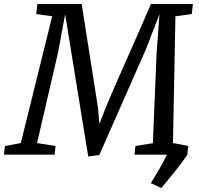

<svg xmlns="http://www.w3.org/2000/svg" viewBox="-46 -763 982 947"><path d="M-21.5 -43 56.6 -57.1 211.4 -682.6 132.8 -693.8 138.7 -743.2H356.9L437 -233.4L444.3 -151.9L476.1 -233.4Q501.5 -294.9 529.8 -359.1Q558.1 -423.3 586.9 -488.3Q615.7 -553.2 644 -617.4Q672.4 -681.6 698.2 -743.2H905.3L899.9 -693.8L819.3 -682.6L807.1 -57.6L882.3 -43L877.9 0Q864.3 20.5 847.2 43.2Q830.1 65.9 812.5 87.9Q794.9 109.9 778.6 129.6Q762.2 149.4 750 164.1L697.8 140.6Q705.1 128.9 716.1 110.8Q727.1 92.8 738.5 73Q750 53.2 760.3 33.9Q770.5 14.6 777.3 0H617.7L622.1 -43L708 -56.6L726.1 -496.6L740.7 -693.4L673.8 -520L443.8 1.5L389.2 8.8L305.2 -508.3L275.4 -692.4L240.2 -503.4L136.7 -57.1L228 -43L223.6 0H-26.4Z"/></svg>

Font: Merriweather
Style: Italic
Weight: 400
Italic angle: -7°
Designer: Eben Sorkin ( eben@eyebytes.com )
Foundry: Eben Sorkin ( eben@eyebytes.com )
Version: Version 1.005; ttfautohint (v0.97) -l 13 -r 13 -G 200 -x 24 